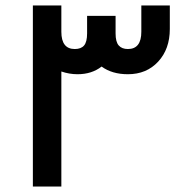

<svg xmlns="http://www.w3.org/2000/svg" viewBox="-20 -681 670 701"><path d="M100 0V-661H204V-565Q204 -502 253 -502Q276 -502 287 -515Q298 -528 298 -559V-623H402V-559Q402 -528 413.5 -515Q425 -502 447 -502Q496 -502 496 -565V-661H600V-575Q600 -502 557.5 -456Q515 -410 447 -410Q389 -410 351 -438Q315 -410 263 -410Q233 -410 204 -420V0Z"/></svg>

Font: Lexend SemiBold
Style: Regular
Weight: 600
Designer: Bonnie Shaver-Troup, Thomas Jockin
Foundry: Lexend
Version: Version 1.005; ttfautohint (v1.8.3)